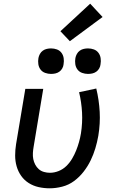

<svg xmlns="http://www.w3.org/2000/svg" viewBox="-20 -1011 640 1039"><path d="M249 8Q218 8 189 1.5Q160 -5 135.5 -20.5Q111 -36 94.5 -59.5Q78 -83 70 -111Q62 -139 62 -169.5Q62 -200 67 -231L117 -530H214L162 -217Q159 -200 158 -183Q157 -166 160 -150.5Q163 -135 170.5 -120.5Q178 -106 190 -95.5Q202 -85 218 -80.5Q234 -76 250 -76Q274 -76 297.5 -85.5Q321 -95 339 -112.5Q357 -130 370 -152Q383 -174 392 -196.5Q401 -219 407.5 -242Q414 -265 418 -289Q427 -346 424 -402Q421 -458 408 -512L501 -532Q516 -470 519.5 -406Q523 -342 512 -276Q506 -242 496 -208.5Q486 -175 470.5 -143Q455 -111 432.5 -82Q410 -53 381 -31.5Q352 -10 317 -1Q282 8 249 8ZM456 -611Q440 -611 424.5 -616.5Q409 -622 399.5 -634.5Q390 -647 387.5 -663.5Q385 -680 388 -697Q390 -708 396 -719Q402 -730 412 -737Q422 -744 433.5 -746.5Q445 -749 456 -749Q473 -749 488 -743.5Q503 -738 512.5 -725.5Q522 -713 524.5 -696.5Q527 -680 524 -663Q523 -652 517 -641Q511 -630 501 -623Q491 -616 479.5 -613.5Q468 -611 456 -611ZM256 -611Q240 -611 224.5 -616.5Q209 -622 199.5 -634.5Q190 -647 187.5 -663.5Q185 -680 188 -697Q190 -708 196 -719Q202 -730 212 -737Q222 -744 233.5 -746.5Q245 -749 256 -749Q273 -749 288 -743.5Q303 -738 312.5 -725.5Q322 -713 324.5 -696.5Q327 -680 324 -663Q323 -652 317 -641Q311 -630 301 -623Q291 -616 279.5 -613.5Q268 -611 256 -611ZM358 -788 307 -842 468 -991 535 -919Z"/></svg>

Font: Iosevka Curly MdExObl
Style: Regular
Weight: 500
Width: 7
Italic angle: -9°
Monospace: yes
Designer: Belleve Invis
Foundry: Belleve Invis
Version: Version 11.1.0; ttfautohint (v1.8.3)